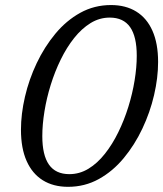

<svg xmlns="http://www.w3.org/2000/svg" viewBox="-20 -712 631 742"><path d="M143.5 -186Q143.5 -112.5 169.2 -75.8Q195 -39 248 -39Q287.5 -39 322 -60Q356.5 -81 385.5 -117.8Q414.5 -154.5 437.2 -201Q460 -247.5 476 -299Q492 -350.5 500.2 -401.2Q508.5 -452 508.5 -496.5Q508.5 -570.5 482.8 -607.2Q457 -644 404 -644Q364.5 -644 330 -622.8Q295.5 -601.5 266.5 -565Q237.5 -528.5 214.8 -482Q192 -435.5 176 -384Q160 -332.5 151.8 -281.5Q143.5 -230.5 143.5 -186ZM409 -692.5Q466 -692.5 506.8 -667.2Q547.5 -642 569.2 -593Q591 -544 591 -472.5Q591 -411.5 575.5 -344.8Q560 -278 530.2 -215Q500.5 -152 458.2 -101Q416 -50 361.8 -20Q307.5 10 243 10Q186 10 145.2 -15.5Q104.5 -41 82.8 -90Q61 -139 61 -210.5Q61 -271.5 76.5 -338.2Q92 -405 121.8 -467.8Q151.5 -530.5 193.8 -581.5Q236 -632.5 290.2 -662.5Q344.5 -692.5 409 -692.5Z"/></svg>

Font: Newsreader 14pt
Style: Italic
Weight: 400
Italic angle: -17°
Designer: Hugues Gentile
Foundry: Production Type
Version: Version 1.003